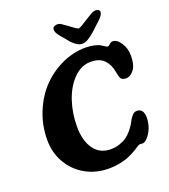

<svg xmlns="http://www.w3.org/2000/svg" viewBox="-162 -1017 1009 1147"><g transform="rotate(-20 343.0 -444.0)"><path d="M506.3 -866.2Q541.5 -888.7 554.2 -895.3Q566.9 -901.9 577.6 -901.9Q590.8 -901.9 598.1 -896.2Q605.5 -890.6 604.5 -880.9Q602.1 -863.8 581.5 -843.3L518.6 -784.7Q490.2 -760.7 472.7 -751Q455.1 -741.2 437.5 -741.2Q408.7 -741.2 375 -775.9L325.2 -835.4Q302.7 -862.8 305.2 -880.9Q306.2 -890.6 315.2 -896.2Q324.2 -901.9 337.4 -901.9Q347.2 -901.9 357.2 -896Q367.2 -890.1 391.6 -872.1Q396.5 -868.2 399.4 -866.2Q403.3 -863.3 413.3 -856Q423.3 -848.6 427 -846.2Q430.7 -843.8 437.3 -839.8Q443.8 -835.9 449.2 -834Q455.1 -835.9 462.2 -839.6Q469.2 -843.3 474.4 -846.4Q479.5 -849.6 489.7 -856Q500 -862.3 506.3 -866.2ZM331.5 13.7Q252 13.7 186 -22.9Q120.1 -59.6 81.8 -125Q43.5 -190.4 43.5 -271.5Q43.5 -364.7 77.6 -448Q111.8 -531.2 167.7 -588.9Q223.6 -646.5 296.6 -679.9Q369.6 -713.4 445.8 -713.4Q477.5 -713.4 502.7 -707.3Q527.8 -701.2 539.6 -693.6Q551.3 -686 560.8 -679.9Q570.3 -673.8 574.7 -673.8Q580.6 -673.8 591.1 -683.6Q601.6 -693.4 611.8 -693.4Q639.2 -693.4 662.6 -657.7Q686 -622.1 686 -576.2Q686 -517.1 663.6 -487.3Q641.1 -457.5 612.8 -457.5Q588.9 -457.5 579.1 -472.7Q573.2 -484.9 567.4 -518.1Q559.1 -564.5 530.3 -593.8Q501.5 -623 445.8 -623Q386.7 -623 338.1 -574.5Q289.6 -525.9 263.7 -449.2Q237.8 -372.6 237.8 -286.6Q237.8 -197.8 275.4 -144.3Q313 -90.8 383.3 -90.8Q414.1 -90.8 441.4 -100.6Q468.8 -110.4 486.3 -123.3Q503.9 -136.2 519.3 -155Q534.7 -173.8 542 -185.8Q549.3 -197.8 556.6 -211.4Q558.1 -214.8 559.1 -216.3Q571.8 -236.8 581.8 -245.1Q591.8 -253.4 606.9 -253.4Q626 -253.4 637.2 -238.8Q648.4 -224.1 648.4 -195.8Q648.4 -162.1 636 -129.9Q623.5 -97.7 601.6 -75.2Q586.4 -58.6 573.2 -58.6Q570.3 -58.6 564.5 -59.1Q558.6 -59.6 553.2 -59.6Q549.3 -59.6 537.6 -51.8Q525.9 -43.9 507.6 -33.2Q489.3 -22.5 465.3 -11.7Q441.4 -1 406 6.3Q370.6 13.7 331.5 13.7Z"/></g></svg>

Font: Cooper*
Style: Bold Italic
Weight: 700
Italic angle: -7°
Designer: Owen Earl
Foundry: indestructible type*
Version: Version 0.001